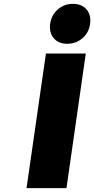

<svg xmlns="http://www.w3.org/2000/svg" viewBox="-20 -980 491 1000"><path d="M118.2 0 219.2 -701.2H426.8L326.2 0ZM241.2 -856Q248 -901.9 281 -930.9Q314 -960 359.9 -960Q405.8 -960 430.7 -930.9Q455.6 -901.9 449.2 -856Q443.4 -810.5 409.7 -781.2Q376 -752 330.1 -752Q284.7 -752 260 -781Q235.4 -810.1 241.2 -856Z"/></svg>

Font: Trueno ExtraBold
Style: Italic
Weight: 800
Designer: Julieta Ulanovsky
Foundry: Julieta Ulanovsky
Version: Version 3.001b | FøM Fix